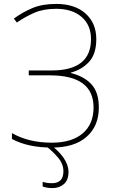

<svg xmlns="http://www.w3.org/2000/svg" viewBox="-20 -744 582 981"><path d="M472 -544Q472 -626 417 -675Q362 -724 267 -724Q196 -724 145 -702.5Q94 -681 51 -649L66 -629Q110 -659 156 -679Q202 -699 267 -699Q349 -699 397 -657.5Q445 -616 445 -544Q445 -384 244 -384H127V-359H235Q458 -359 458 -195Q458 -110 402.5 -62.5Q347 -15 245 -15Q126 -15 41 -64V-34Q122 10 245 10Q360 10 422.5 -45Q485 -100 485 -195Q485 -272 447.5 -313Q410 -354 342 -371V-373Q398 -388 435 -428Q472 -468 472 -544ZM304 131Q304 192 246 192Q217 192 198 185V209Q220 217 248 217Q283 217 306.5 196.5Q330 176 330 135Q330 63 230 -11L212 0Q247 27 275.5 60Q304 93 304 131Z"/></svg>

Font: Noto Sans UI Thin
Style: Regular
Weight: 250
Designer: Monotype Design Team
Foundry: Monotype Imaging Inc.
Version: Version 1.901